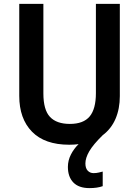

<svg xmlns="http://www.w3.org/2000/svg" viewBox="-20 -827 716 987"><path d="M419 13Q419 38 431 50.5Q443 63 461 63Q475 63 487.5 60Q500 57 508 55V130Q494 135 477 137.5Q460 140 440 140Q385 140 357 111Q329 82 329 31Q329 -2 344.5 -32.5Q360 -63 384 -86Q361 -83 336 -83Q210 -83 144.5 -150Q79 -217 79 -334V-807H203V-347Q203 -262 237 -226Q271 -190 339 -190Q409 -190 441 -228.5Q473 -267 473 -348V-807H596V-333Q596 -268 574 -216.5Q552 -165 508 -132Q459 -84 439 -49.5Q419 -15 419 13Z"/></svg>

Font: Noto Sans Telugu UI SemiCondensed SemiBold
Style: Regular
Weight: 600
Width: 4
Designer: Jelle Bosma - Monotype Design Team
Foundry: Monotype Imaging Inc.
Version: Version 2.005; ttfautohint (v1.8.4.7-5d5b)